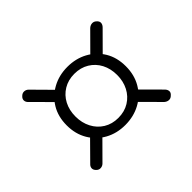

<svg xmlns="http://www.w3.org/2000/svg" viewBox="-99 -718 771 771"><g transform="rotate(-45 287.0 -332.5)"><path d="M78 -157Q69.5 -149.5 69 -140Q68.5 -130.5 77.5 -122Q85.5 -114 95.8 -114.8Q106 -115.5 113.5 -123L203 -213L166 -246ZM77.5 -542.5Q68.5 -534.5 69 -524.8Q69.5 -515 78 -507.5L166.5 -418.5L201.5 -453L113.5 -542Q106 -549.5 95.8 -550Q85.5 -550.5 77.5 -542.5ZM500.5 -543Q492.5 -551 482.2 -550.5Q472 -550 463.5 -542.5L374 -452.5L410.5 -418.5L500 -508.5Q508 -516.5 508.8 -525.8Q509.5 -535 500.5 -543ZM500.5 -122Q509.5 -129.5 508.8 -138.8Q508 -148 500 -156L411 -245.5L375 -211L463.5 -122Q472 -114.5 482.2 -114Q492.5 -113.5 500.5 -122ZM287.5 -167Q335.5 -167 373.8 -187.8Q412 -208.5 434 -246Q456 -283.5 456 -332.5Q456 -382.5 433.8 -419.2Q411.5 -456 373.5 -476.5Q335.5 -497 288 -497Q240.5 -497 202.5 -476.2Q164.5 -455.5 142.2 -418.8Q120 -382 120 -332.5Q120 -283.5 142.2 -246Q164.5 -208.5 202.2 -187.8Q240 -167 287.5 -167ZM288 -207Q253 -207 226.2 -223.5Q199.5 -240 184.8 -268.5Q170 -297 170 -332.5Q170 -369 184.8 -397Q199.5 -425 226.2 -441.2Q253 -457.5 288 -457.5Q323.5 -457.5 350.2 -441.2Q377 -425 391.8 -396.8Q406.5 -368.5 406.5 -332.5Q406.5 -297 391.8 -268.5Q377 -240 350.2 -223.5Q323.5 -207 288 -207Z"/></g></svg>

Font: Fraunces 16pt
Style: Regular
Weight: 400
Version: Version 1.000;[b76b70a41]